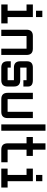

<svg xmlns="http://www.w3.org/2000/svg" viewBox="1103 -1827 724 2970"><g transform="rotate(90 1465.0 -342.0)"><path d="M146.5 -537.1V-634.8H244.1V-537.1ZM48.8 0V-97.7H146.5V-390.6H48.8V-488.3H244.1V-97.7H341.8V0Z M732.4 -390.6H537.1V0H439.5V-390.6Q439.5 -488.3 537.1 -488.3H732.4Q830.1 -488.3 830.1 -390.6V0H732.4Z M927.7 -146.5H1025.4V-97.7H1220.7V-195.3H1025.4Q927.7 -195.3 927.7 -295.4V-395.5Q927.7 -488.3 1025.4 -488.3H1220.7Q1318.4 -488.3 1318.4 -415V-341.8H1220.7V-390.6H1025.4V-293H1220.7Q1318.4 -293 1318.4 -195.3V-97.7Q1318.4 0 1220.7 0H1025.4Q927.7 0 927.7 -97.7Z M1709 -488.3H1806.6V-97.7Q1806.6 0 1709 0H1513.7Q1416 0 1416 -97.7V-488.3H1513.7V-97.7H1709Z M1904.3 -683.6H2002V0H1904.3Z M2294.9 0Q2197.3 0 2197.3 -97.7V-390.6H2099.6V-488.3H2197.3V-683.6H2294.9V-488.3H2392.6V-390.6H2294.9V-97.7H2490.2V0Z M2685.5 -537.1V-634.8H2783.2V-537.1ZM2587.9 0V-97.7H2685.5V-390.6H2587.9V-488.3H2783.2V-97.7H2880.9V0Z"/></g></svg>

Font: BabelStone Runic Staveless
Style: Regular
Weight: 400
Designer: Andrew West
Foundry: BabelStone
Version: Version 3.002 March 14, 2022